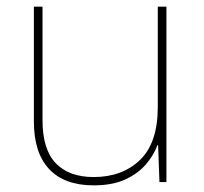

<svg xmlns="http://www.w3.org/2000/svg" viewBox="-20 -548 613 578"><path d="M481 -528V0H460L456 -111H454Q443 -81 419 -53Q395 -25 356.5 -7.5Q318 10 262 10Q174 10 128 -39Q82 -88 82 -182V-528H108V-186Q108 -98 148 -56.5Q188 -15 262 -15Q348 -15 401.5 -66.5Q455 -118 455 -226V-528Z"/></svg>

Font: Noto Sans Khmer UI Thin
Style: Regular
Weight: 100
Designer: Danh Hong and the Monotype Design Team
Foundry: Monotype Imaging Inc.
Version: Version 2.002; ttfautohint (v1.8.4.7-5d5b)